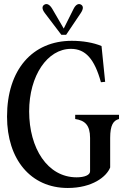

<svg xmlns="http://www.w3.org/2000/svg" viewBox="-20 -919 624 955"><path d="M317 16C439 16 510 -40 528 -86V-233C528 -297 544 -320 572 -327V-348H354V-327C402 -320 428 -297 428 -233V-67C428 -48 400 -37 361 -37C216 -37 125 -182 125 -365C125 -543 216 -676 333 -676C405 -676 450 -626 482 -510L503 -512L485 -690C445 -707 391 -716 337 -716C141 -716 15 -572 15 -339C15 -126 133 16 317 16ZM201 -896C189 -889 187 -875 203 -854L285 -746H309L381 -853C396 -875 395 -889 383 -896C371 -903 357 -897 346 -875L297 -777L240 -875C227 -897 213 -903 201 -896Z"/></svg>

Font: RL Madena
Style: Regular
Weight: 400
Designer: I Kadek Wantara Putra
Foundry: Roughlines ID
Version: Version 1.000;Glyphs 3.1.2 (3151)